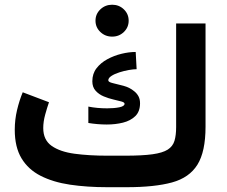

<svg xmlns="http://www.w3.org/2000/svg" viewBox="-20 -780 944 800"><path d="M377.9 -693.8Q377.9 -721.7 398.2 -741Q418.5 -760.3 447.3 -760.3Q476.1 -760.3 496.1 -741Q516.1 -721.7 516.1 -693.8Q516.1 -666 496.1 -646.7Q476.1 -627.4 447.3 -627.4Q418.5 -627.4 398.2 -646.7Q377.9 -666 377.9 -693.8ZM427.2 -131.3H501.5Q572.8 -131.3 615.2 -137.2Q657.7 -143.1 679 -156.7Q700.2 -170.4 707 -193.4Q713.9 -216.3 713.9 -250.5V-682.1H836.4V-252Q836.4 -148.4 802.7 -94Q769 -39.6 696.5 -19.8Q624 0 507.8 0H427.2Q342.3 0 271.7 -10.5Q201.2 -21 149.4 -47.4Q97.7 -73.7 69.6 -120.4Q41.5 -167 41.5 -239.3Q41.5 -281.2 51 -321.3Q60.5 -361.3 74.7 -395.5L184.1 -354Q176.3 -331.5 168.2 -302.2Q160.2 -272.9 160.2 -246.6Q160.2 -196.8 195.3 -172.1Q230.5 -147.5 290.8 -139.4Q351.1 -131.3 427.2 -131.3ZM348.1 -335.9Q384.3 -328.6 426.8 -328.6Q456.1 -328.6 477.5 -333Q499 -337.4 499 -347.7Q499 -353.5 485.6 -357.2Q472.2 -360.8 452.1 -365.5Q432.1 -370.1 412.1 -378.4Q392.1 -386.7 378.4 -401.9Q364.7 -417 364.7 -441.4Q364.7 -473.1 382.3 -495.8Q399.9 -518.6 427.5 -533.4Q455.1 -548.3 486.3 -555.9Q517.6 -563.5 545.4 -563.5L549.3 -491.7Q536.6 -491.7 516.8 -488.3Q497.1 -484.9 477.3 -478.5Q457.5 -472.2 444.3 -463.6Q431.2 -455.1 431.2 -445.3Q431.2 -438 450.2 -433.6Q469.2 -429.2 494.9 -422.4Q520.5 -415.5 539.1 -399.9Q550.3 -391.1 556.9 -378.9Q563.5 -366.7 563.5 -349.6Q563.5 -315.4 543.7 -296.1Q523.9 -276.9 492.4 -269Q460.9 -261.2 424.8 -261.2Q405.8 -261.2 386 -262.9Q366.2 -264.6 348.1 -267.6Z"/></svg>

Font: Vazirmatn RD UI
Style: Bold
Weight: 700
Designer: Saber Rastikerdar
Foundry: Saber Rastikerdar
Version: Version 33.003